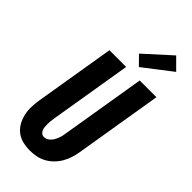

<svg xmlns="http://www.w3.org/2000/svg" viewBox="-306 -1051 1121 1121"><g transform="rotate(45 254.5 -490.5)"><path d="M207 8Q176 8 147 1Q118 -6 95.5 -23.5Q73 -41 59 -66Q45 -91 38.5 -119.5Q32 -148 33 -178.5Q34 -209 39 -240L121 -735H259L174 -221Q172 -209 171 -197.5Q170 -186 170 -174.5Q170 -163 171 -151.5Q172 -140 176 -130Q180 -120 188.5 -113Q197 -106 209 -106Q226 -106 240.5 -117.5Q255 -129 263.5 -144.5Q272 -160 277 -176.5Q282 -193 284 -209L371 -735H509L419 -190Q415 -165 407 -140Q399 -115 385.5 -91.5Q372 -68 352 -48Q332 -28 308 -15Q284 -2 258.5 3Q233 8 207 8ZM312 -787 257 -843 418 -989 486 -921Z"/></g></svg>

Font: Iosevka SS04 Heavy Oblique
Style: Regular
Weight: 900
Italic angle: -9°
Monospace: yes
Designer: Belleve Invis
Foundry: Belleve Invis
Version: Version 19.0.0; ttfautohint (v1.8.4)